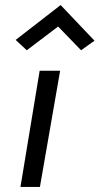

<svg xmlns="http://www.w3.org/2000/svg" viewBox="-20 -740 394 760"><path d="M218 -460 138 0H61L137 -460ZM86 -541 42 -582 220 -720 354 -579 301 -541 210 -635Z"/></svg>

Font: Jost
Style: Italic
Weight: 400
Italic angle: -5°
Version: Version 3.710